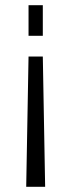

<svg xmlns="http://www.w3.org/2000/svg" viewBox="-20 -560 275 740"><path d="M81 160 90 -342H145L154 160ZM90 -422V-540H145V-422Z"/></svg>

Font: Pathway Extreme SemiCondensed ExtraLight
Style: Regular
Weight: 250
Width: 4
Version: Version 1.001;gftools[0.9.26]